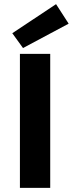

<svg xmlns="http://www.w3.org/2000/svg" viewBox="-20 -914 354 934"><path d="M76.9 0V-651.8H224.3V0ZM92 -680.3 39.8 -752.4 252.7 -893.8 313.9 -798.9Z"/></svg>

Font: Source Sans 3 Variable
Style: Regular
Weight: 200
Designer: Paul D. Hunt
Foundry: Adobe Systems Incorporated
Version: Version 3.026